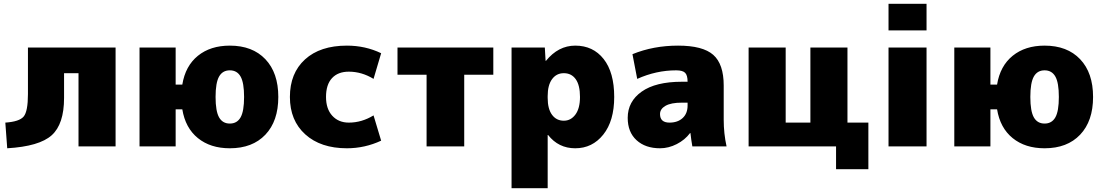

<svg xmlns="http://www.w3.org/2000/svg" viewBox="-20 -770 5803 1010"><path d="M588 0H393V-385H317V-255Q317 -117 252 -58.5Q187 0 18 10L8 -125Q82 -130 104.5 -157Q127 -184 127 -275V-520H588Z M1132.5 -152.5Q1151 -120 1189 -120Q1227 -120 1245.5 -152.5Q1264 -185 1264 -260Q1264 -335 1245.5 -367.5Q1227 -400 1189 -400Q1151 -400 1132.5 -367.5Q1114 -335 1114 -260Q1114 -185 1132.5 -152.5ZM1189 10Q1087 10 1021 -43.5Q955 -97 939 -195H904V0H714V-520H904V-325H939Q955 -423 1021 -476.5Q1087 -530 1189 -530Q1308 -530 1376 -458.5Q1444 -387 1444 -260Q1444 -133 1376 -61.5Q1308 10 1189 10Z M1945 -163 1985 -30Q1899 10 1805 10Q1667 10 1586 -63Q1505 -136 1505 -260Q1505 -385 1584.5 -457.5Q1664 -530 1805 -530Q1902 -530 1985 -490L1945 -355Q1883 -393 1815 -393Q1758 -393 1726.5 -359Q1695 -325 1695 -260Q1695 -197 1728 -161Q1761 -125 1815 -125Q1883 -125 1945 -163Z M2575 -520V-377H2422V0H2224V-377H2071V-520Z M2846 -520 2850 -450H2852Q2917 -530 3006 -530Q3100 -530 3155.5 -459.5Q3211 -389 3211 -260Q3211 -134 3153.5 -62Q3096 10 3006 10Q2918 10 2863 -60H2861V220H2671V-520ZM3031 -260Q3031 -322 3008.5 -353.5Q2986 -385 2946 -385Q2907 -385 2884 -353.5Q2861 -322 2861 -265V-255Q2861 -197 2884 -166Q2907 -135 2946 -135Q2983 -135 3007 -167.5Q3031 -200 3031 -260Z M3567 -340H3597Q3597 -374 3584 -387Q3571 -400 3537 -400Q3432 -400 3332 -355L3307 -485Q3417 -530 3547 -530Q3677 -530 3732 -481.5Q3787 -433 3787 -320V-140Q3787 -68 3802 0H3622Q3616 -34 3612 -70H3610Q3583 -34 3540 -12Q3497 10 3452 10Q3375 10 3328.5 -32.5Q3282 -75 3282 -150Q3282 -236 3355.5 -288Q3429 -340 3567 -340ZM3452 -170Q3452 -125 3502 -125Q3545 -125 3571 -149Q3597 -173 3597 -215V-230H3567Q3510 -230 3481 -213.5Q3452 -197 3452 -170Z M4438 -125H4548V120H4378V0H3918V-520H4113V-125H4243V-520H4438Z M4654 0V-520H4854V0ZM4654 -610V-750H4854V-610Z M5418.5 -152.5Q5437 -120 5475 -120Q5513 -120 5531.5 -152.5Q5550 -185 5550 -260Q5550 -335 5531.5 -367.5Q5513 -400 5475 -400Q5437 -400 5418.5 -367.5Q5400 -335 5400 -260Q5400 -185 5418.5 -152.5ZM5475 10Q5373 10 5307 -43.5Q5241 -97 5225 -195H5190V0H5000V-520H5190V-325H5225Q5241 -423 5307 -476.5Q5373 -530 5475 -530Q5594 -530 5662 -458.5Q5730 -387 5730 -260Q5730 -133 5662 -61.5Q5594 10 5475 10Z"/></svg>

Font: M PLUS 1p Black
Style: Regular
Weight: 900
Version: Version 1.061